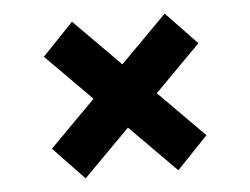

<svg xmlns="http://www.w3.org/2000/svg" viewBox="-39 -610 677 520"><g transform="rotate(-5 299.5 -350.0)"><path d="M386 -350 510 -225 426 -137 300 -264 174 -137 90 -225 214 -350 90 -475 174 -563 300 -436 426 -563 510 -475Z"/></g></svg>

Font: Montserrat GRBold
Style: Regular
Weight: 700
Designer: Julieta Ulanovsky
Foundry: Julieta Ulanovsky
Version: Version 1.00 May 29, 2023, initial release